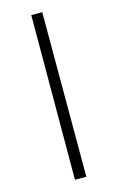

<svg xmlns="http://www.w3.org/2000/svg" viewBox="-120 -757 535 875"><g transform="rotate(-15 147.5 -320.0)"><path d="M122.1 -708 120.1 68.4H173.8V-708Z"/></g></svg>

Font: Yaldevi Colombo
Style: Regular
Weight: 400
Designer: Sol Matas, Denzil Rajitha, Kosala Senevirathne and Pathum Egodawatta
Foundry: Mooniak
Version: Version 1.020 ; ttfautohint (v1.6)